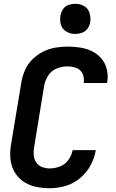

<svg xmlns="http://www.w3.org/2000/svg" viewBox="-20 -990 616 1018"><path d="M244 8Q285 8 327 -4Q369 -16 404 -45Q439 -74 460 -113Q481 -152 488 -194H365Q360 -166 342.5 -142Q325 -118 298 -107.5Q271 -97 244 -97Q222 -97 202.5 -104.5Q183 -112 172 -129Q161 -146 159 -167Q157 -188 161 -210L214 -535Q219 -563 235.5 -589Q252 -615 280 -626.5Q308 -638 337 -638Q361 -638 384 -630Q407 -622 417.5 -600Q428 -578 424 -553V-550H547Q548 -554 549 -557Q554 -591 546 -623.5Q538 -656 517 -680.5Q496 -705 466.5 -719Q437 -733 404 -738Q371 -743 337 -743Q304 -743 271 -737Q238 -731 206.5 -715Q175 -699 150 -673.5Q125 -648 111.5 -616Q98 -584 93 -552L39 -227Q32 -189 35 -151Q38 -113 55.5 -81Q73 -49 102.5 -28.5Q132 -8 168.5 0Q205 8 244 8ZM379 -810Q396 -810 414 -816Q432 -822 443.5 -837.5Q455 -853 458 -871Q462 -896 455 -920.5Q448 -945 426.5 -957.5Q405 -970 379 -970Q362 -970 344 -964Q326 -958 315 -942.5Q304 -927 301 -910Q296 -884 303 -859.5Q310 -835 332 -822.5Q354 -810 379 -810Z"/></svg>

Font: Iosevka Sparkle Oblique
Style: Bold
Weight: 700
Italic angle: -9°
Designer: Belleve Invis
Foundry: Belleve Invis
Version: Version 4.5.0; ttfautohint (v1.8.3)